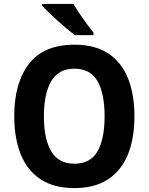

<svg xmlns="http://www.w3.org/2000/svg" viewBox="-20 -954 762 984"><path d="M669 -358Q669 -246 636 -163.5Q603 -81 534.5 -35.5Q466 10 361 10Q256 10 187.5 -35.5Q119 -81 86 -164Q53 -247 53 -359Q53 -530 129 -627.5Q205 -725 362 -725Q467 -725 535 -680Q603 -635 636 -552.5Q669 -470 669 -358ZM205 -358Q205 -242 242.5 -178.5Q280 -115 361 -115Q443 -115 479.5 -178Q516 -241 516 -358Q516 -475 479.5 -538.5Q443 -602 362 -602Q280 -602 242.5 -538Q205 -474 205 -358ZM356 -934Q369 -912 387.5 -884.5Q406 -857 425.5 -830.5Q445 -804 459 -787V-774H363Q346 -787 322.5 -806.5Q299 -826 275 -848Q251 -870 230 -890Q209 -910 196 -924V-934Z"/></svg>

Font: Noto Sans Devanagari UI SemiCondensed
Style: Bold
Weight: 700
Width: 4
Designer: Jelle Bosma - Monotype Design Team
Foundry: Monotype Imaging Inc.
Version: Version 2.004; ttfautohint (v1.8.4.7-5d5b)